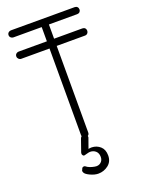

<svg xmlns="http://www.w3.org/2000/svg" viewBox="-160 -731 740 1002"><g transform="rotate(-20 210.0 -229.5)"><path d="M387 -541Q396 -541 401.5 -535.5Q407 -530 407 -521Q407 -513 401.5 -507Q396 -501 387 -501H230V-20Q230 -11 224 -5.5Q218 0 210 0Q201 0 195.5 -5.5Q190 -11 190 -20V-501H33Q25 -501 19 -507Q13 -513 13 -521Q13 -530 19 -535.5Q25 -541 33 -541H190V-620H33Q25 -620 19 -625.5Q13 -631 13 -639Q13 -648 19 -653.5Q25 -659 33 -659H387Q396 -659 401.5 -653.5Q407 -648 407 -639Q407 -631 401.5 -625.5Q396 -620 387 -620H230V-541ZM184 -4Q189 -17 202 -17Q212 -17 218 -9.5Q224 -2 222 5L202 61Q211 59 221 59Q248 60 267.5 77.5Q287 95 287 128Q287 162 262.5 181Q238 200 207 200Q187 200 163 189Q139 178 134 167Q129 157 135 150Q138 136 153 139Q164 148 176.5 152.5Q189 157 201 159Q221 163 234.5 152Q248 141 248 122Q248 101 235.5 89.5Q223 78 204 78Q200 78 196 79Q192 80 188 81Q179 83 172.5 85Q166 87 162 81Q155 74 163 56Z"/></g></svg>

Font: Libertine Sup Light
Style: Regular
Weight: 300
Designer: Bastien Sozeau
Foundry: NBR — Bastien Sozeau
Version: Version 2.003; ttfautohint (v1.8.4.7-5d5b);gftools[0.9.33]